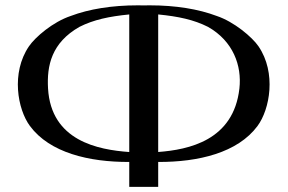

<svg xmlns="http://www.w3.org/2000/svg" viewBox="-20 -617 1095 731"><path d="M964.3 -440.5C940.4 -475.6 870.8 -534.5 804.9 -556.3C735.3 -582.5 649.3 -596.7 549.6 -596.7C542.1 -596.7 534.6 -596.6 527.2 -596.4C519.8 -596.6 512.3 -596.7 504.8 -596.7C405.1 -596.7 319.1 -582.5 249.5 -556.3C180.9 -533.4 114 -475.6 90.1 -440.5C21.5 -339.8 46.9 -200.7 94 -137.3C169.5 -35.3 319.3 0.3 472.1 -0.4V94.5H582.3V-0.4C735.1 0.3 884.9 -35.3 960.4 -137.3C1007.4 -200.7 1032.9 -339.8 964.3 -440.5ZM162.9 -280.3C157.9 -367.3 176.2 -454.1 282.3 -514.6C336.8 -542.1 395.8 -554.5 472.1 -562V-38.2C353.6 -46.7 174.3 -80.5 162.9 -280.3ZM891.5 -280.3C869.3 -82 698.2 -47.1 582.3 -38.3V-562C658.6 -554.5 717.6 -542.1 772.1 -514.6C867.9 -460.3 901.2 -366.9 891.5 -280.3Z"/></svg>

Font: Novoposelensky
Style: Regular
Weight: 400
Designer: Sasha Pavljenko
Version: Version 1.002;Fontself Maker 3.5.4